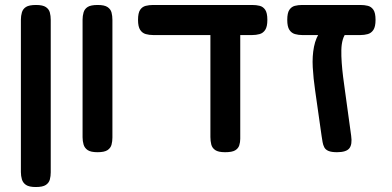

<svg xmlns="http://www.w3.org/2000/svg" viewBox="-20 -603 1578 772"><path d="M124 149Q97 149 84.5 140.5Q72 132 68 118Q64 104 64 89V-524Q64 -539 68 -553Q72 -567 84.5 -575Q97 -583 125 -583Q152 -583 164.5 -574.5Q177 -566 180.5 -552.5Q184 -539 184 -523V90Q184 105 180.5 118.5Q177 132 164.5 140.5Q152 149 124 149Z M372 9Q345 9 332.5 0.5Q320 -8 316 -22Q312 -36 312 -51V-524Q312 -539 316 -553Q320 -567 332.5 -575Q345 -583 373 -583Q400 -583 412.5 -574.5Q425 -566 428.5 -552.5Q432 -539 432 -523V-50Q432 -35 428.5 -21.5Q425 -8 412.5 0.5Q400 9 372 9Z M597 -462Q580 -462 566 -466Q552 -470 543.5 -483Q535 -496 535 -523Q535 -551 543.5 -563.5Q552 -576 566 -579.5Q580 -583 596 -583H994Q1011 -583 1024.5 -579.5Q1038 -576 1046.5 -563.5Q1055 -551 1055 -523Q1055 -496 1046.5 -483Q1038 -470 1024 -466Q1010 -462 993 -462ZM885 9Q858 9 845.5 0.5Q833 -8 829.5 -22Q826 -36 826 -52V-487L946 -479V-45Q946 -31 942 -18.5Q938 -6 925.5 1.5Q913 9 885 9Z M1335 9Q1313 9 1301 4Q1289 -1 1284 -10.5Q1279 -20 1277 -32Q1275 -44 1273 -57L1247 -240Q1240 -288 1237.5 -332.5Q1235 -377 1242.5 -415Q1250 -453 1271 -481L1375 -474Q1364 -463 1358.5 -444.5Q1353 -426 1352.5 -402Q1352 -378 1354 -350.5Q1356 -323 1359.5 -294.5Q1363 -266 1367 -239L1392 -57Q1397 -22 1384.5 -6.5Q1372 9 1335 9ZM1196 -462Q1180 -462 1166 -466Q1152 -470 1143.5 -483Q1135 -496 1135 -523Q1135 -551 1143.5 -563.5Q1152 -576 1165.5 -579.5Q1179 -583 1195 -583H1429Q1446 -583 1459.5 -579.5Q1473 -576 1481.5 -563.5Q1490 -551 1490 -523Q1490 -496 1481.5 -483Q1473 -470 1459 -466Q1445 -462 1428 -462Z"/></svg>

Font: Fredoka Light Medium
Style: Regular
Weight: 500
Version: Version 2.001